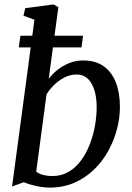

<svg xmlns="http://www.w3.org/2000/svg" viewBox="-20 -837 598 867"><path d="M200 -481Q215.5 -502 239 -521Q262.5 -540 292.2 -552Q322 -564 356 -564Q411.5 -564 448.2 -537.8Q485 -511.5 503.2 -464.5Q521.5 -417.5 521.5 -354Q521.5 -304 507.8 -252.2Q494 -200.5 467.8 -153.5Q441.5 -106.5 403 -69.8Q364.5 -33 315 -11.5Q265.5 10 205.5 10Q174.5 10 141.5 2.5Q108.5 -5 87 -14L34.5 5L135.5 -748L86 -766L94 -800L222 -817L243.5 -804.5ZM143.5 -62Q157.5 -51 176.8 -46.5Q196 -42 216.5 -42Q257.5 -42 289.8 -61Q322 -80 345.8 -112.2Q369.5 -144.5 385.2 -185Q401 -225.5 408.8 -269Q416.5 -312.5 416.5 -352.5Q416.5 -419.5 393.2 -460Q370 -500.5 326 -500.5Q296 -500.5 269.2 -486.2Q242.5 -472 222 -451.2Q201.5 -430.5 190 -410ZM72 -675.5H355L348 -623H65Z"/></svg>

Font: Merriweather 28pt
Style: Italic
Weight: 400
Italic angle: -7.8°
Version: Version 2.101